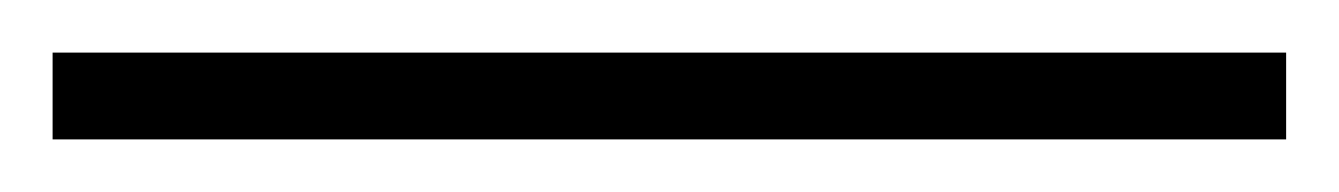

<svg xmlns="http://www.w3.org/2000/svg" viewBox="-25 -813 509 73"><path d="M-5 -760V-793H464V-760Z"/></svg>

Font: Noto Serif Armenian ExtraLight
Style: Regular
Weight: 250
Version: Version 2.007